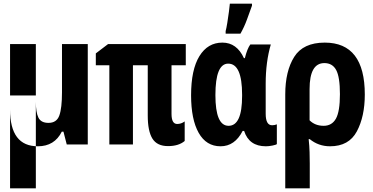

<svg xmlns="http://www.w3.org/2000/svg" viewBox="-20 -790 2040 1050"><path d="M35 240V-268H176V240ZM187 10Q278 10 318 -70H327L345 0H460V-549H319V-285Q319 -199 304.5 -158.5Q290 -118 245 -118Q204 -118 190 -147Q176 -176 176 -233V-549H35V-191Q35 10 187 10Z M899 9Q957 9 990 -19V-126Q971 -112 949 -112Q918 -112 918 -167V-433H996V-549H571L504 -498V-433H578V0H707V-433H788V-158Q788 -73 813.5 -32Q839 9 899 9Z M1186 10Q1264 10 1307 -74H1315Q1342 10 1434 10Q1450 10 1470 6Q1490 2 1494 -2V-110Q1482 -105 1468 -105Q1433 -105 1433 -168V-333Q1433 -451 1461 -547H1349Q1332 -524 1319 -472H1314Q1275 -557 1196 -557Q1116 -557 1070.5 -483Q1025 -409 1025 -269Q1025 -137 1066.5 -63.5Q1108 10 1186 10ZM1230 -102Q1158 -102 1158 -270Q1158 -442 1228 -442Q1304 -442 1304 -272V-265Q1304 -102 1230 -102ZM1214 -606H1295Q1316 -643 1330.5 -683Q1345 -723 1358 -759V-770H1237Q1236 -757 1232 -726.5Q1228 -696 1223 -665Q1218 -634 1214 -620Z M1540 240H1674V104Q1674 76 1673 42Q1672 8 1668 -29H1674Q1722 10 1785 10Q1888 10 1931.5 -71.5Q1975 -153 1975 -273Q1975 -557 1756 -557Q1638 -557 1589 -479Q1540 -401 1540 -274ZM1750 -102Q1703 -102 1673 -132V-303Q1673 -445 1754 -445Q1798 -445 1818.5 -407Q1839 -369 1839 -275Q1839 -180 1817 -141Q1795 -102 1750 -102Z"/></svg>

Font: Noto Sans Mono Condensed Extra
Style: Regular
Weight: 800
Width: 3
Designer: Monotype Design Team
Foundry: Monotype Imaging Inc.
Version: Version 1.900